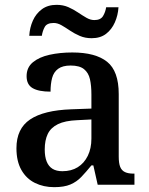

<svg xmlns="http://www.w3.org/2000/svg" viewBox="-20 -764 615 794"><path d="M204 10Q160 10 124.5 -7.5Q89 -25 68.5 -61Q48 -97 48 -151Q48 -232 104.5 -270Q161 -308 275 -312L358 -315V-373Q358 -410 352 -436.5Q346 -463 327.5 -478Q309 -493 272 -493Q239 -493 220.5 -479.5Q202 -466 195.5 -441.5Q189 -417 189 -385Q140 -385 115 -399.5Q90 -414 90 -449Q90 -485 116 -506.5Q142 -528 185 -537.5Q228 -547 279 -547Q375 -547 423 -508.5Q471 -470 471 -375V-117Q471 -89 477 -74Q483 -59 496.5 -52.5Q510 -46 532 -46H536V0H384L366 -80H358Q336 -53 316.5 -32.5Q297 -12 271 -1Q245 10 204 10ZM238 -56Q275 -56 301.5 -72.5Q328 -89 343 -119.5Q358 -150 358 -191V-270L300 -267Q249 -265 219.5 -250.5Q190 -236 177.5 -210Q165 -184 165 -146Q165 -116 173 -96Q181 -76 197 -66Q213 -56 238 -56ZM359 -606Q332 -606 310 -615.5Q288 -625 269.5 -637.5Q251 -650 234.5 -659.5Q218 -669 202 -669Q174 -669 165 -652.5Q156 -636 153 -616H101Q103 -650 116 -679Q129 -708 153.5 -726Q178 -744 214 -744Q241 -744 262.5 -734.5Q284 -725 302.5 -712.5Q321 -700 337.5 -690.5Q354 -681 370 -681Q396 -681 406 -697.5Q416 -714 419 -734H470Q468 -701 455 -671.5Q442 -642 418.5 -624Q395 -606 359 -606Z"/></svg>

Font: Noto Rashi Hebrew Medium
Style: Regular
Weight: 500
Version: Version 1.006